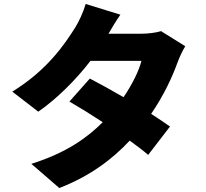

<svg xmlns="http://www.w3.org/2000/svg" viewBox="-20 -870 1040 968"><path d="M792 -713C766 -705 726 -700 693 -700H527C542 -726 565 -765 587 -796L412 -850C401 -811 377 -759 359 -731C306 -647 219 -517 42 -408L173 -307C267 -372 363 -468 436 -563H693C681 -513 645 -442 603 -380C543 -415 482 -448 433 -474L330 -358C377 -331 437 -294 498 -254C420 -176 314 -99 138 -44L279 78C434 18 546 -67 634 -161C670 -135 703 -110 727 -89L837 -232C812 -250 779 -272 742 -296C806 -389 850 -485 875 -555C886 -585 901 -615 914 -637Z"/></svg>

Font: Noto Sans CJK KR Black
Style: Regular
Weight: 900
Designer: Ryoko NISHIZUKA (kana & ideographs); Paul D. Hunt (Latin, Greek & Cyrillic); Wenlong ZHANG (bopomofo); Sandoll Communica
Foundry: Adobe Systems Incorporated
Version: Version 1.004;PS 1.004;hotconv 1.0.82;makeotf.lib2.5.63406